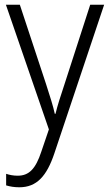

<svg xmlns="http://www.w3.org/2000/svg" viewBox="-20 -552 463 813"><path d="M5 -532 187 -4 155 90C131 163 103 192 55 192C37 192 21 189 6 184V233C23 238 40 241 62 241C136 241 178 193 210 98L421 -532H362L253 -195C237 -147 223 -104 215 -70H212C205 -103 193 -140 175 -196L64 -532Z"/></svg>

Font: Noto Sans Malayalam SemiCondensed Light
Style: Regular
Weight: 300
Width: 4
Designer: Jelle Bosma - Monotype Design Team
Foundry: Monotype Imaging Inc.
Version: Version 2.104